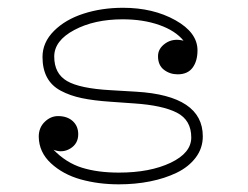

<svg xmlns="http://www.w3.org/2000/svg" viewBox="-20 -463 640 496"><path d="M287.1 13.2Q234.4 13.2 188.7 0.5Q143.1 -12.2 111.8 -41Q80.6 -69.8 80.1 -109.9Q80.1 -133.3 95.5 -148.2Q110.8 -163.1 129.9 -163.1Q153.8 -163.1 168 -150.1Q182.1 -137.2 182.1 -116.2Q182.1 -91.8 161.6 -79.3Q141.1 -66.9 118.2 -76.2Q150.9 -42.5 191.7 -29.8Q232.4 -17.1 287.1 -17.1Q367.2 -17.1 420.7 -42.5Q474.1 -67.9 474.1 -107.9Q474.1 -152.8 437 -171.9Q399.9 -190.9 327.1 -195.8L265.1 -200.2Q221.7 -203.1 191.4 -209.5Q161.1 -215.8 137.2 -228.5Q113.3 -241.2 101.6 -262.9Q89.8 -284.7 89.8 -315.9Q89.8 -353.5 119.4 -383.1Q148.9 -412.6 195.8 -427.7Q242.7 -442.9 297.9 -442.9Q375.5 -442.9 432.9 -410.9Q490.2 -378.9 490.2 -333Q490.2 -305.2 477.5 -288.1Q464.8 -271 439 -271Q418.9 -271 403.6 -282.7Q388.2 -294.4 388.2 -317.9Q388.2 -337.9 407.7 -351.3Q427.2 -364.7 454.1 -357.9Q433.1 -383.8 391.6 -398.4Q350.1 -413.1 296.9 -413.1Q223.6 -413.1 171.9 -385.5Q120.1 -357.9 120.1 -316.9Q120.1 -272.9 153.1 -253.7Q186 -234.4 266.1 -230L332 -226.1Q503.9 -215.8 503.9 -110.8Q503.9 -80.1 485.6 -55.9Q467.3 -31.7 436.5 -16.8Q405.8 -2 367.7 5.6Q329.6 13.2 287.1 13.2Z"/></svg>

Font: Compagnon Light
Style: Regular
Weight: 400
Designer: Juliette Duhe, Lea Pradine
Foundry: Velvetyne Type Foundry
Version: Version 1.000;PS 001.000;hotconv 1.0.88;makeotf.lib2.5.64775